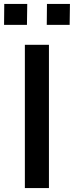

<svg xmlns="http://www.w3.org/2000/svg" viewBox="-38 -949 372 969"><path d="M87.5 0V-723H209V0ZM198 -823.5 199 -929H315L313.5 -823.5ZM-17.5 -823.5 -16.5 -929H99.5L98 -823.5Z"/></svg>

Font: Public Sans Thin SemiBold
Style: Regular
Weight: 600
Version: Version 2.001